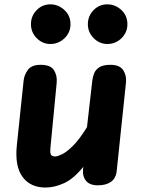

<svg xmlns="http://www.w3.org/2000/svg" viewBox="-20 -832 656 862"><path d="M184.5 10Q116.5 10 81.2 -37.8Q46 -85.5 55.5 -179L86 -469.5Q88.5 -495 105 -518Q121.5 -541 162.5 -541Q207 -541 222.2 -517Q237.5 -493 234.5 -460.5L206.5 -169.5Q204 -142.5 209.8 -136Q215.5 -129.5 228 -129.5Q237 -129.5 257.2 -138.8Q277.5 -148 306.5 -176.2Q335.5 -204.5 370.5 -261L394.5 -471Q396.5 -487.5 403 -503.5Q409.5 -519.5 426.2 -530.2Q443 -541 475.5 -541Q517.5 -541 533.2 -517Q549 -493 545.5 -460.5L504 -65Q500.5 -31 478 -15.5Q455.5 0 419.5 0Q382.5 0 366 -20.5Q349.5 -41 353 -74L354 -83Q311 -29.5 267.8 -9.8Q224.5 10 184.5 10ZM462 -634.5Q427 -634.5 400.8 -660.5Q374.5 -686.5 374.5 -723.5Q374.5 -760 399.8 -786.2Q425 -812.5 462 -812.5Q497.5 -812.5 524.8 -787.2Q552 -762 552 -723.5Q552 -686.5 525.5 -660.5Q499 -634.5 462 -634.5ZM206 -634.5Q171 -634.5 145 -660.5Q119 -686.5 119 -723.5Q119 -760 144.2 -786.2Q169.5 -812.5 206 -812.5Q241.5 -812.5 269 -787.2Q296.5 -762 296.5 -723.5Q296.5 -686.5 269.8 -660.5Q243 -634.5 206 -634.5Z"/></svg>

Font: Edu SA Hand Cursive
Style: Regular
Weight: 400
Designer: Tina and Corey Anderson, Eben Sorkin, Mirko Velimirovic
Foundry: Google for Education
Version: Version 2.000